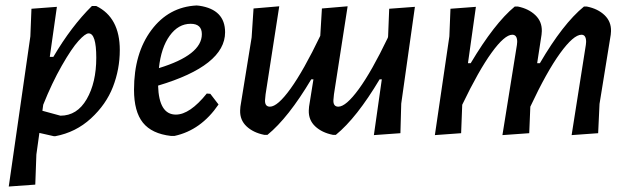

<svg xmlns="http://www.w3.org/2000/svg" viewBox="-20 -490 2292 702"><path d="M188 -465 162 -282H175Q241 -394 316 -468H332Q418 -426 418 -307Q418 -237 393 -172.5Q368 -108 312.5 -57Q257 -6 182 8H177L124 -4L113 75L109 185L12 192L91 -357L95 -458ZM304 -368Q292 -368 267 -340.5Q242 -313 206 -250Q170 -187 138 -107L135 -85L201 -67Q262 -67 297 -127.5Q332 -188 332 -279Q332 -368 304 -368Z M779 -108Q715 -14 618 7H605Q535 -1 502.5 -41.5Q470 -82 470 -162Q470 -295 533.5 -380Q597 -465 699 -470L709 -469Q803 -455 803 -372Q803 -250 558 -177Q561 -71 623 -71Q674 -71 736 -148L749 -147ZM677 -403Q632 -403 600.5 -359.5Q569 -316 561 -241Q718 -289 718 -365Q718 -403 677 -403Z M1001 -467 951 -145 949 -124Q948 -100 967 -100Q995 -100 1042.5 -166Q1090 -232 1151 -359L1157 -459L1251 -467L1201 -145L1199 -124Q1198 -100 1217 -100Q1245 -100 1292 -164.5Q1339 -229 1398 -352L1399 -357L1403 -458L1497 -465L1447 -111L1444 -3L1347 4L1376 -200H1368Q1284 -59 1208 3H1197Q1157 -5 1132.5 -28Q1108 -51 1109 -86L1110 -100L1126 -200H1118Q1034 -59 958 3H946Q906 -5 881.5 -28Q857 -51 858 -86L859 -100L900 -353L907 -459Z M1720 -465 1691 -259H1701Q1788 -405 1862 -466H1874Q1913 -458 1937.5 -434.5Q1962 -411 1961 -376L1960 -363L1944 -259H1954Q2038 -403 2115 -466H2126Q2166 -458 2190.5 -434.5Q2215 -411 2214 -376L2213 -363L2172 -110L2167 -3L2070 4L2122 -326L2123 -337Q2123 -363 2106 -363Q2077 -363 2028 -295.5Q1979 -228 1919 -100L1915 -3L1817 4L1870 -326L1871 -337Q1871 -363 1853 -363Q1825 -363 1777.5 -297.5Q1730 -232 1670 -107L1666 -3L1570 4L1623 -357L1627 -458Z"/></svg>

Font: Alegreya Sans SC Medium
Style: Italic
Weight: 500
Italic angle: -7°
Designer: Juan Pablo del Peral
Foundry: Huerta Tipografica
Version: Version 2.007